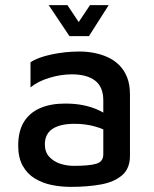

<svg xmlns="http://www.w3.org/2000/svg" viewBox="-20 -714 601 749"><path d="M256 15Q217 15 181 7.5Q145 0 115.5 -18Q86 -36 68.5 -67.5Q51 -99 51 -146Q51 -202 73 -238Q95 -274 136 -292Q177 -310 234 -310Q272 -310 302.5 -304Q333 -298 357.5 -287.5Q382 -277 399 -264L410 -195Q388 -210 351 -220.5Q314 -231 271 -231Q214 -231 184.5 -211Q155 -191 155 -151Q155 -121 172 -102.5Q189 -84 214.5 -75.5Q240 -67 268 -67Q327 -67 355 -75Q383 -83 383 -112V-322Q383 -375 351 -399.5Q319 -424 260 -424Q218 -424 173 -410.5Q128 -397 99 -373V-471Q127 -490 180.5 -501.5Q234 -513 291 -513Q319 -513 347.5 -507.5Q376 -502 401 -490.5Q426 -479 445.5 -459.5Q465 -440 476 -412Q487 -384 487 -346V-106Q487 -57 456.5 -30.5Q426 -4 374 5.5Q322 15 256 15ZM251 -573 170 -694H243L287 -628L331 -694H404L327 -573Z"/></svg>

Font: Maven Pro Medium
Style: Regular
Weight: 500
Designer: Joe Prince
Foundry: Joe Prince
Version: Version 2.103